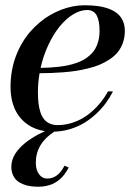

<svg xmlns="http://www.w3.org/2000/svg" viewBox="-20 -490 514 729"><path d="M124 -140Q124 -116.8 126.1 -98.4Q128.2 -80.1 133.4 -64.1Q138.6 -48.1 147.1 -37.6Q155.5 -27 168.6 -21Q181.6 -15 199 -15Q229.2 -15 258.3 -25.1Q287.4 -35.1 311.6 -52.8Q335.8 -70.5 355.6 -93.4Q375.5 -116.2 390 -143H409Q397.2 -119.6 381.6 -98.4Q365.9 -77.1 344.9 -57.6Q323.9 -38 300 -23.5Q276.1 -9 246.7 0Q217.2 9 186 9.9Q116 55.1 116 128Q116 155.1 128.2 171.6Q140.5 188 159 188Q169.4 188 178.7 184.8Q188 181.6 194.6 176.9Q201.2 172.2 207.4 165.2Q213.5 158.2 217.3 152.2Q221.1 146.2 225 139L241 146Q237.1 153.1 233.6 158.9Q230.1 164.8 224.1 172.6Q218.1 180.5 211.8 186.6Q205.5 192.6 196.4 199Q187.2 205.4 177.2 209.5Q167.2 213.6 154 216.3Q140.8 219 126 219Q109.8 219 95.6 216.9Q81.5 214.9 67.8 209.5Q54.1 204.1 44.5 195.8Q34.9 187.4 28.9 173.9Q23 160.4 23 143Q23 130 27 117.3Q31 104.6 37.9 93.6Q44.9 82.6 54.8 72.1Q64.6 61.5 75.7 52.7Q86.8 43.9 99.8 35.5Q112.8 27.1 125.1 20.5Q137.5 13.9 150.9 7.9Q129.4 4.6 110.4 -3.4Q91.4 -11.4 74.6 -25.3Q57.9 -39.2 45.9 -58.1Q33.9 -76.9 26.9 -102.9Q20 -129 20 -160Q20 -191.5 25.3 -221.4Q30.6 -251.2 40.4 -277Q50.1 -302.8 63.8 -326.1Q77.4 -349.5 94.1 -368.8Q110.8 -388 129.9 -404.2Q149 -420.5 169.9 -432.6Q190.9 -444.6 212.7 -453.1Q234.5 -461.5 256.9 -465.8Q279.2 -470 301 -470Q329.2 -470 352.3 -466.8Q375.4 -463.5 394.6 -456.2Q413.8 -448.9 426.8 -437.6Q439.8 -426.4 446.9 -409.8Q454 -393.2 454 -372Q454 -347.9 446.6 -327.4Q439.1 -306.9 426.9 -291.9Q414.8 -276.9 396.1 -264.6Q377.5 -252.4 358.1 -244.2Q338.8 -236.1 313.7 -230.1Q288.6 -224 266.9 -220.7Q245.1 -217.4 218.5 -215.4Q191.9 -213.4 172.6 -212.8Q153.4 -212.1 130.2 -212Q124 -175.6 124 -140ZM311 -452Q284.5 -452 256.9 -434.9Q229.4 -417.8 205.8 -388.5Q182.2 -359.2 163.2 -318.5Q144.2 -277.8 134.1 -232.2Q153.1 -232.6 169.2 -233.5Q185.4 -234.4 204.2 -236.6Q223 -238.8 238.4 -242.1Q253.9 -245.4 270.1 -251Q286.4 -256.6 298.9 -263.9Q311.5 -271.2 322.9 -281.8Q334.4 -292.2 341.8 -305.2Q349.2 -318.1 353.6 -335.1Q358 -352 358 -372Q358 -390.5 355.7 -404.5Q353.4 -418.5 348.1 -429.5Q342.8 -440.5 333.4 -446.2Q324.1 -452 311 -452Z"/></svg>

Font: Bodoni* 11
Style: Italic
Weight: 400
Italic angle: -13°
Version: Version 1.002